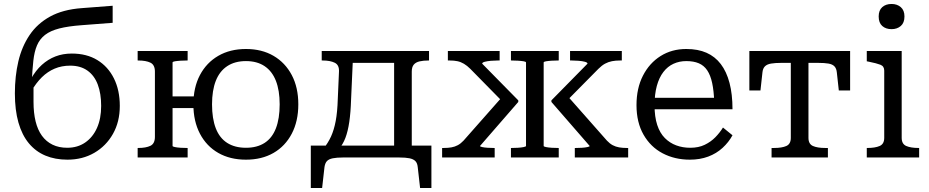

<svg xmlns="http://www.w3.org/2000/svg" viewBox="-20 -794 4683 968"><path d="M392 -753 548 -765V-679L392 -667Q324 -662 279 -650.5Q234 -639 207 -618Q180 -597 166.5 -565Q153 -533 148 -487Q143 -441 140 -378H149Q149 -358 149 -342.5Q149 -327 149 -312Q149 -297 149 -280Q149 -225 159.5 -182Q170 -139 191.5 -109.5Q213 -80 245 -64.5Q277 -49 319 -49Q371 -49 409.5 -75.5Q448 -102 469 -149Q490 -196 490 -260Q490 -322 473 -367.5Q456 -413 421 -438Q386 -463 334 -463Q291 -463 255.5 -448Q220 -433 191 -404.5Q162 -376 137 -333L136 -396Q160 -439 191 -467Q222 -495 259.5 -509.5Q297 -524 342 -524Q417 -524 471 -491Q525 -458 554.5 -398.5Q584 -339 584 -260Q584 -180 549.5 -119Q515 -58 455.5 -23.5Q396 11 320 11Q258 11 209 -9.5Q160 -30 125.5 -71.5Q91 -113 73 -176Q55 -239 55 -323Q55 -410 72.5 -484.5Q90 -559 129 -617Q168 -675 232.5 -710.5Q297 -746 392 -753Z M761 -104V-433Q761 -467 738.5 -478Q716 -489 677 -489H674V-537H926V-489H922Q908 -489 891 -488Q874 -487 862 -485Q850 -483 850 -479V-58Q850 -55 862 -52.5Q874 -50 891 -49Q908 -48 922 -48H926V0H674V-48H677Q716 -48 738.5 -59Q761 -70 761 -104ZM810 -249V-308H1006V-249ZM1484 -268Q1484 -183 1451 -120Q1418 -57 1359 -23Q1300 11 1220 11Q1140 11 1080.5 -23Q1021 -57 988 -120Q955 -183 955 -268Q955 -353 988 -415.5Q1021 -478 1080.5 -512.5Q1140 -547 1220 -547Q1300 -547 1359 -512.5Q1418 -478 1451 -415.5Q1484 -353 1484 -268ZM1049 -268Q1049 -196 1068 -147Q1087 -98 1125.5 -73.5Q1164 -49 1220 -49Q1276 -49 1314 -73.5Q1352 -98 1371 -147Q1390 -196 1390 -268Q1390 -338 1371 -386.5Q1352 -435 1314 -460.5Q1276 -486 1220 -486Q1164 -486 1125.5 -460.5Q1087 -435 1068 -386.5Q1049 -338 1049 -268Z M1967 -19V-537H2143V-489H2140Q2114 -489 2095 -484.5Q2076 -480 2066 -468Q2056 -456 2056 -433V-19ZM1734 -477V-537H2018V-477ZM2086 48Q2084 28 2074 18Q2064 8 2044.5 4Q2025 0 1993 0H1709Q1678 0 1658 4Q1638 8 1628.5 18Q1619 28 1616 48L1604 154H1547V-60H2155V154H2098ZM1683 -295 1689 -432Q1691 -466 1668 -477.5Q1645 -489 1607 -489H1602V-537H1761L1750 -292Q1748 -227 1741 -179.5Q1734 -132 1721.5 -99Q1709 -66 1688 -42H1609Q1634 -73 1649 -106Q1664 -139 1672.5 -184Q1681 -229 1683 -295Z M3147 0H2878V-48H2884Q2898 -48 2914 -49Q2930 -50 2941.5 -52.5Q2953 -55 2953 -58L2760 -280V-288L2942 -473Q2942 -479 2929 -482.5Q2916 -486 2897.5 -487.5Q2879 -489 2864 -489H2854V-537H3115V-489H3105Q3084 -489 3065.5 -485.5Q3047 -482 3030.5 -473Q3014 -464 2997 -447L2824 -272L2829 -324L3040 -85Q3054 -70 3069 -62Q3084 -54 3101.5 -51Q3119 -48 3139 -48H3147ZM2209 0V-48H2217Q2239 -48 2256 -51Q2273 -54 2288 -62Q2303 -70 2317 -85L2528 -324L2523 -272L2351 -447Q2335 -463 2319 -472.5Q2303 -482 2286 -485.5Q2269 -489 2248 -489H2238V-537H2499V-489H2489Q2473 -489 2455 -487.5Q2437 -486 2424 -482.5Q2411 -479 2411 -473L2593 -288V-280L2400 -58Q2400 -55 2411 -52.5Q2422 -50 2438.5 -49Q2455 -48 2469 -48H2474V0ZM2556 -489V-537H2797V-489H2793Q2779 -489 2762 -488Q2745 -487 2733 -485Q2721 -483 2721 -479V-58Q2721 -55 2733 -52.5Q2745 -50 2762 -49Q2779 -48 2793 -48H2797V0H2556V-48H2560Q2574 -48 2591 -49Q2608 -50 2620 -52.5Q2632 -55 2632 -58V-479Q2632 -483 2620 -485Q2608 -487 2591 -488Q2574 -489 2560 -489Z M3280 -263Q3280 -205 3293.5 -164Q3307 -123 3332 -98Q3357 -73 3389.5 -61Q3422 -49 3460 -49Q3502 -49 3533 -64Q3564 -79 3586.5 -102Q3609 -125 3625 -151L3673 -112Q3654 -77 3623 -48.5Q3592 -20 3550.5 -4.5Q3509 11 3458 11Q3382 11 3321 -21Q3260 -53 3224.5 -115Q3189 -177 3189 -264Q3189 -349 3221.5 -412.5Q3254 -476 3310.5 -511.5Q3367 -547 3440 -547Q3499 -547 3542 -528Q3585 -509 3614 -471Q3643 -433 3658 -376Q3673 -319 3673 -243H3259V-301H3607L3581 -279Q3579 -336 3570.5 -375.5Q3562 -415 3545.5 -439.5Q3529 -464 3503 -475Q3477 -486 3440 -486Q3405 -486 3375.5 -472.5Q3346 -459 3324.5 -431Q3303 -403 3291.5 -361Q3280 -319 3280 -263Z M4009 -477V-537H4266V-338H4209L4199 -429Q4197 -449 4187 -459.5Q4177 -470 4157 -473.5Q4137 -477 4104 -477ZM4015 -477H3919Q3888 -477 3867.5 -473.5Q3847 -470 3836.5 -459.5Q3826 -449 3824 -429L3814 -338H3758V-537H4015ZM4056 -99Q4056 -68 4078.5 -58Q4101 -48 4140 -48H4154V0H3870V-48H3883Q3922 -48 3944.5 -58Q3967 -68 3967 -99V-537H4056Z M4475 -647Q4446 -647 4428 -663Q4410 -679 4410 -711Q4410 -742 4428 -758Q4446 -774 4475 -774Q4503 -774 4521.5 -758Q4540 -742 4540 -711Q4540 -679 4521.5 -663Q4503 -647 4475 -647ZM4526 -537V-99Q4526 -68 4549 -58Q4572 -48 4611 -48H4614V0H4350V-48H4353Q4392 -48 4415 -58Q4438 -68 4438 -99V-438Q4438 -460 4419 -467.5Q4400 -475 4360 -483L4350 -485V-537Z"/></svg>

Font: Roboto Serif
Style: Regular
Weight: 400
Designer: Greg Gazdowicz
Foundry: Commercial Type
Version: Version 1.008